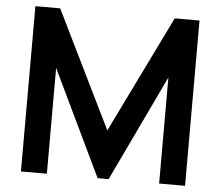

<svg xmlns="http://www.w3.org/2000/svg" viewBox="-53 -809 996 868"><g transform="rotate(5 445.5 -375.0)"><path d="M817.7 -750H705.2L445.8 -218.8L185.4 -750H72.9V0H190.6V-480.2L420.8 0H470.8L700 -481.3V0H817.7Z"/></g></svg>

Font: Manrope3 Bold
Style: Regular
Weight: 700
Designer: Mikhail Sharanda
Foundry: Mikhail Sharanda
Version: Version 3.000;PS 003.000;hotconv 1.0.88;makeotf.lib2.5.64775